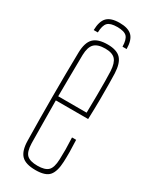

<svg xmlns="http://www.w3.org/2000/svg" viewBox="-188 -756 645 808"><g transform="rotate(30 135.0 -352.0)"><path d="M140 5Q91.5 5 71.2 -16Q51 -37 50 -85Q49 -138.5 48.5 -192.2Q48 -246 48 -299.5Q48 -353 48.5 -406.8Q49 -460.5 50 -514Q51 -563 72 -584Q93 -605 140 -605Q184.5 -605 204.2 -584Q224 -563 226 -514Q226.5 -496 227 -465Q227.5 -434 227.2 -390.5Q227 -347 225 -292H68Q68 -245.5 68.8 -196Q69.5 -146.5 70 -85Q71 -44 86.5 -29.5Q102 -15 138 -15Q174 -15 189.2 -29.5Q204.5 -44 206 -85Q207 -107.5 206.8 -133.2Q206.5 -159 205 -191H225Q226.5 -159 226.8 -133Q227 -107 226 -85Q224 -37 206 -16Q188 5 140 5ZM68 -312H206Q207 -356.5 207.2 -395.5Q207.5 -434.5 207.2 -464.8Q207 -495 206 -514Q204 -552.5 189 -568.8Q174 -585 140 -585Q103.5 -585 87.2 -568.8Q71 -552.5 70 -514Q69.5 -455 68.8 -406.5Q68 -358 68 -312ZM138 -709Q180 -709 198.8 -690.2Q217.5 -671.5 218 -628H198Q197.5 -662.5 184.8 -675.8Q172 -689 138 -689Q104.5 -689 91.8 -675.8Q79 -662.5 78 -628H58Q59 -671.5 77.5 -690.2Q96 -709 138 -709Z"/></g></svg>

Font: Big Shoulders Thin
Style: Regular
Weight: 100
Designer: Patric King
Foundry: XO Type Co
Version: Version 2.002